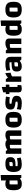

<svg xmlns="http://www.w3.org/2000/svg" viewBox="2717 -3425 723 6197"><g transform="rotate(-90 3078.5 -326.5)"><path d="M244 -514Q302 -514 342.5 -499Q383 -484 408 -453Q433 -422 444.5 -371.5Q456 -321 456 -250Q456 -178 444.5 -127.5Q433 -77 408 -45.5Q383 -14 342.5 0.5Q302 15 244 15Q188 15 149 0.5Q110 -14 85 -46Q60 -78 48.5 -128Q37 -178 37 -250Q37 -321 48.5 -371.5Q60 -422 85 -453.5Q110 -485 149 -499.5Q188 -514 244 -514ZM353 -380H266Q243 -380 234.5 -374.5Q226 -369 226 -353V-119H312Q336 -119 344.5 -124.5Q353 -130 353 -146ZM529 -668V0H442L353 -127V-654Z M874 14Q809 14 762 -1Q715 -16 685 -48Q655 -80 640.5 -130Q626 -180 626 -250Q626 -344 652.5 -402Q679 -460 734.5 -487Q790 -514 878 -514Q966 -514 1015 -499Q1064 -484 1084.5 -448Q1105 -412 1105 -349Q1105 -302 1090.5 -270.5Q1076 -239 1043 -220Q1010 -201 954 -193Q898 -185 815 -185H785V-277H874Q915 -277 930.5 -286.5Q946 -296 946 -323V-384H887Q846 -384 830.5 -375Q815 -366 815 -341V-122Q840 -116 894 -116Q936 -116 979 -122.5Q1022 -129 1070 -142L1092 -19Q1043 -3 988 5.5Q933 14 874 14Z M1212 0V-500H1299L1343 -450Q1385 -482 1432 -498Q1479 -514 1530 -514Q1601 -514 1639.5 -485.5Q1678 -457 1678 -406V0H1502V-369H1438Q1410 -369 1399 -361Q1388 -353 1388 -334V0ZM1502 0V-500L1633 -450Q1675 -482 1722 -498Q1769 -514 1820 -514Q1891 -514 1929.5 -485.5Q1968 -457 1968 -406V0H1792V-369H1728Q1700 -369 1689 -361Q1678 -353 1678 -334V0Z M2313 14Q2245 14 2197 -1Q2149 -16 2118.5 -47.5Q2088 -79 2073.5 -129.5Q2059 -180 2059 -250Q2059 -321 2073.5 -371.5Q2088 -422 2118.5 -453.5Q2149 -485 2197 -499.5Q2245 -514 2313 -514Q2381 -514 2429 -499.5Q2477 -485 2507.5 -453.5Q2538 -422 2552 -371.5Q2566 -321 2566 -250Q2566 -180 2552 -129.5Q2538 -79 2507.5 -47.5Q2477 -16 2429 -1Q2381 14 2313 14ZM2248 -120H2337Q2361 -120 2369.5 -125.5Q2378 -131 2378 -147V-380H2289Q2265 -380 2256.5 -374.5Q2248 -369 2248 -353Z M2641 -351Q2641 -435 2693 -475Q2745 -515 2856 -515Q2910 -515 2961.5 -509.5Q3013 -504 3060 -493L3039 -371Q3014 -378 2984 -381Q2954 -384 2920 -384Q2895 -384 2870 -381.5Q2845 -379 2829 -375V-319Q2903 -311 2952 -298.5Q3001 -286 3030 -266.5Q3059 -247 3072 -219.5Q3085 -192 3085 -152Q3085 -94 3059.5 -57Q3034 -20 2981 -2.5Q2928 15 2843 15Q2788 15 2732.5 6.5Q2677 -2 2633 -18L2656 -146Q2728 -116 2817 -116Q2834 -116 2853 -118Q2872 -120 2896 -125V-183Q2818 -192 2768.5 -203.5Q2719 -215 2691 -233.5Q2663 -252 2652 -280Q2641 -308 2641 -351Z M3312 14Q3253 14 3224.5 -10.5Q3196 -35 3196 -87V-586L3372 -631V-126Q3388 -124 3403 -122.5Q3418 -121 3434 -120L3426 -1Q3392 6 3363.5 10Q3335 14 3312 14ZM3141 -385V-500H3446V-385Z M3623 -500 3673 -431Q3706 -464 3742 -484.5Q3778 -505 3819 -515L3830 -344Q3813 -342 3789.5 -334Q3766 -326 3745 -316.5Q3724 -307 3712 -298V0H3536V-500Z M4039 14Q3950 14 3909.5 -25.5Q3869 -65 3869 -151Q3869 -198 3882.5 -229.5Q3896 -261 3926.5 -280Q3957 -299 4009.5 -307Q4062 -315 4140 -315H4197V-223H4103Q4062 -223 4046.5 -213.5Q4031 -204 4031 -177V-107H4095Q4136 -107 4151.5 -116Q4167 -125 4167 -150V-378Q4146 -384 4104 -384Q4061 -384 4013.5 -378Q3966 -372 3913 -358L3892 -481Q3927 -492 3965 -499.5Q4003 -507 4043 -510.5Q4083 -514 4124 -514Q4201 -514 4249 -496.5Q4297 -479 4320 -442.5Q4343 -406 4343 -347V0H4256L4211 -50Q4136 14 4039 14Z M4457 0V-500H4544L4588 -450Q4631 -482 4680 -498Q4729 -514 4785 -514Q4856 -514 4894.5 -485.5Q4933 -457 4933 -406V0H4757V-369H4683Q4655 -369 4644 -361Q4633 -353 4633 -334V0Z M5231 -514Q5289 -514 5329.5 -499Q5370 -484 5395 -453Q5420 -422 5431.5 -371.5Q5443 -321 5443 -250Q5443 -178 5431.5 -127.5Q5420 -77 5395 -45.5Q5370 -14 5329.5 0.5Q5289 15 5231 15Q5175 15 5136 0.5Q5097 -14 5072 -46Q5047 -78 5035.5 -128Q5024 -178 5024 -250Q5024 -321 5035.5 -371.5Q5047 -422 5072 -453.5Q5097 -485 5136 -499.5Q5175 -514 5231 -514ZM5340 -380H5253Q5230 -380 5221.5 -374.5Q5213 -369 5213 -353V-119H5299Q5323 -119 5331.5 -124.5Q5340 -130 5340 -146ZM5516 -668V0H5429L5340 -127V-654Z M5867 14Q5799 14 5751 -1Q5703 -16 5672.5 -47.5Q5642 -79 5627.5 -129.5Q5613 -180 5613 -250Q5613 -321 5627.5 -371.5Q5642 -422 5672.5 -453.5Q5703 -485 5751 -499.5Q5799 -514 5867 -514Q5935 -514 5983 -499.5Q6031 -485 6061.5 -453.5Q6092 -422 6106 -371.5Q6120 -321 6120 -250Q6120 -180 6106 -129.5Q6092 -79 6061.5 -47.5Q6031 -16 5983 -1Q5935 14 5867 14ZM5802 -120H5891Q5915 -120 5923.5 -125.5Q5932 -131 5932 -147V-380H5843Q5819 -380 5810.5 -374.5Q5802 -369 5802 -353Z"/></g></svg>

Font: Changa
Style: Bold
Weight: 700
Designer: Eduardo Rodriguez Tunni
Foundry: Eduardo Rodriguez Tunni
Version: Version 3.002; ttfautohint (v1.8.2)